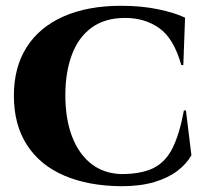

<svg xmlns="http://www.w3.org/2000/svg" viewBox="-20 -632 715 664"><path d="M623 -250 642 -95Q625 -65 593.5 -41Q562 -17 514 -2.5Q466 12 399 12Q285 11 201.5 -25Q118 -61 73 -131Q28 -201 28 -301Q28 -399 72 -468.5Q116 -538 199.5 -575Q283 -612 399 -612Q469 -612 526.5 -600Q584 -588 620 -571L614 -407H607Q581 -499 531 -534.5Q481 -570 413 -570Q343 -570 297 -536.5Q251 -503 228.5 -442.5Q206 -382 206 -303Q206 -221 229 -160.5Q252 -100 295 -66Q338 -32 399 -30Q469 -30 511 -51Q553 -72 577 -120.5Q601 -169 616 -250Z"/></svg>

Font: Cinzel ExtraBold
Style: Regular
Weight: 800
Designer: Natanael Gama
Version: Version 2.000